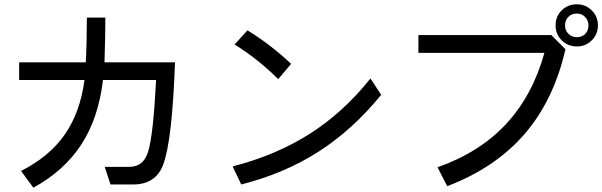

<svg xmlns="http://www.w3.org/2000/svg" viewBox="-20 -786 2801 893"><path d="M494 72 467 -10H581Q615 -10 636.5 -27.5Q658 -45 669 -81Q693 -158 706 -414H459Q438 -236 358 -113.5Q278 9 135 87L78 9Q209 -57 281 -160Q353 -263 373 -414H69V-496H379Q384 -591 384 -704H470Q470 -618 466 -496H794Q781 -136 740 -23Q706 72 599 72Z M1274 -418Q1177 -514 1071 -579L1131 -645Q1241 -577 1334 -489ZM1753 -345Q1620 -182 1461.5 -80.5Q1303 21 1102 72L1062 -12Q1264 -64 1420.5 -163.5Q1577 -263 1703 -421Z M2564 -668Q2564 -710 2592.5 -738Q2621 -766 2663 -766Q2704 -766 2732.5 -737.5Q2761 -709 2761 -668Q2761 -627 2732.5 -598.5Q2704 -570 2663 -570Q2621 -570 2592.5 -598.5Q2564 -627 2564 -668ZM2717 -668Q2717 -691 2701.5 -707Q2686 -723 2663 -723Q2639 -723 2623.5 -707.5Q2608 -692 2608 -668Q2608 -644 2624 -628.5Q2640 -613 2663 -613Q2687 -613 2702 -628.5Q2717 -644 2717 -668ZM2610 -557Q2556 -321 2420.5 -163.5Q2285 -6 2060 80L2015 -8Q2211 -77 2334 -209.5Q2457 -342 2512 -540H1926V-623H2544Z"/></svg>

Font: LINE Seed Sans KR Regular
Style: Regular
Weight: 400
Designer: LINE VX Design & Sandoll Inc & Dalton Maag Ltd
Foundry: Sandoll Inc.
Version: Version 1.000